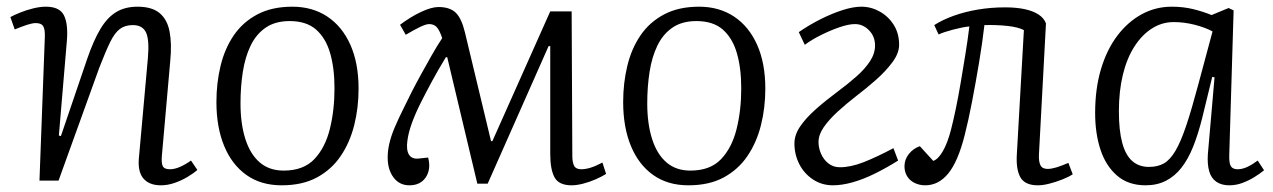

<svg xmlns="http://www.w3.org/2000/svg" viewBox="-20 -540 3806 574"><path d="M570 -32Q559 -22 540.5 -11Q522 0 501.5 7Q481 14 461 14Q427 14 409.5 -5.5Q392 -25 395 -65L422 -365Q427 -421 416.5 -443Q406 -465 377 -465Q354 -465 338.5 -453.5Q323 -442 309.5 -414.5Q296 -387 277 -338L155 0H98L114 -429Q115 -451 109.5 -461Q104 -471 87 -471Q77 -471 61.5 -466Q46 -461 24 -452L11 -489Q22 -495 40.5 -502.5Q59 -510 79.5 -515Q100 -520 117 -520Q158 -520 171 -494.5Q184 -469 180 -419L156 -135L162 -133L241 -365Q260 -420 280.5 -454Q301 -488 327.5 -504Q354 -520 391 -520Q434 -520 457 -501Q480 -482 487 -445.5Q494 -409 489 -358L464 -75Q462 -53 466.5 -43.5Q471 -34 488 -34Q502 -34 518 -41Q534 -48 551 -60Z M822 14Q760 14 716.5 -17Q673 -48 650 -104Q627 -160 627 -235Q627 -292 639.5 -343.5Q652 -395 679 -434.5Q706 -474 749.5 -497Q793 -520 854 -520Q914 -520 958.5 -490.5Q1003 -461 1027.5 -406Q1052 -351 1052 -275Q1052 -218 1039 -166Q1026 -114 998.5 -73.5Q971 -33 927.5 -9.5Q884 14 822 14ZM828 -30Q887 -30 919.5 -64Q952 -98 966 -154Q980 -210 980 -276Q980 -336 967 -381Q954 -426 925 -451.5Q896 -477 846 -477Q803 -477 774.5 -457.5Q746 -438 729.5 -404Q713 -370 706 -325.5Q699 -281 699 -231Q699 -170 713.5 -124.5Q728 -79 756.5 -54.5Q785 -30 828 -30Z M1438 9H1407L1317 -369H1313Q1291 -333 1272 -298Q1253 -263 1237 -231Q1221 -199 1211 -171Q1201 -143 1198 -120Q1194 -92 1202.5 -78Q1211 -64 1231 -66L1260 -69Q1269 -34 1253 -10Q1237 14 1204 14Q1174 14 1156.5 -9.5Q1139 -33 1139 -69Q1139 -89 1144 -111Q1149 -133 1160 -159Q1171 -185 1188 -219Q1198 -240 1211 -265.5Q1224 -291 1239.5 -319Q1255 -347 1270.5 -374.5Q1286 -402 1302 -426Q1294 -450 1285.5 -459Q1277 -468 1263 -468Q1254 -468 1237 -460Q1220 -452 1193 -436L1176 -466Q1208 -490 1239 -504.5Q1270 -519 1291 -519Q1325 -519 1342.5 -502Q1360 -485 1370 -443L1448 -118H1452L1625 -506H1689L1691 -75Q1691 -54 1696.5 -44Q1702 -34 1718 -34Q1730 -34 1745 -38.5Q1760 -43 1781 -54L1792 -20Q1779 -12 1761 -4Q1743 4 1723.5 9Q1704 14 1689 14Q1651 14 1638 -9.5Q1625 -33 1625 -80V-402H1620Z M2038 14Q1976 14 1932.5 -17Q1889 -48 1866 -104Q1843 -160 1843 -235Q1843 -292 1855.5 -343.5Q1868 -395 1895 -434.5Q1922 -474 1965.5 -497Q2009 -520 2070 -520Q2130 -520 2174.5 -490.5Q2219 -461 2243.5 -406Q2268 -351 2268 -275Q2268 -218 2255 -166Q2242 -114 2214.5 -73.5Q2187 -33 2143.5 -9.5Q2100 14 2038 14ZM2044 -30Q2103 -30 2135.5 -64Q2168 -98 2182 -154Q2196 -210 2196 -276Q2196 -336 2183 -381Q2170 -426 2141 -451.5Q2112 -477 2062 -477Q2019 -477 1990.5 -457.5Q1962 -438 1945.5 -404Q1929 -370 1922 -325.5Q1915 -281 1915 -231Q1915 -170 1929.5 -124.5Q1944 -79 1972.5 -54.5Q2001 -30 2044 -30Z M2368 -444Q2400 -466 2434 -483Q2468 -500 2499.5 -510Q2531 -520 2555 -520Q2584 -520 2610 -505.5Q2636 -491 2652 -465.5Q2668 -440 2668 -406Q2668 -381 2648 -354Q2628 -327 2598.5 -301Q2569 -275 2540 -253Q2509 -229 2483.5 -205.5Q2458 -182 2442.5 -159.5Q2427 -137 2427 -115Q2427 -98 2434.5 -80.5Q2442 -63 2456.5 -51.5Q2471 -40 2491 -40Q2523 -40 2561.5 -55Q2600 -70 2651 -97L2665 -60Q2630 -38 2595.5 -21Q2561 -4 2529 5Q2497 14 2470 14Q2437 14 2410.5 -3.5Q2384 -21 2369.5 -49.5Q2355 -78 2355 -111Q2355 -137 2372.5 -162.5Q2390 -188 2419.5 -214Q2449 -240 2484 -266Q2515 -289 2540.5 -311.5Q2566 -334 2581 -357Q2596 -380 2596 -404Q2596 -431 2578 -449.5Q2560 -468 2536 -468Q2517 -468 2489.5 -458.5Q2462 -449 2434 -435Q2406 -421 2386 -406Z M2773 -465Q2798 -481 2831.5 -493Q2865 -505 2904 -511.5Q2943 -518 2985 -518Q3019 -518 3044 -512.5Q3069 -507 3085 -496.5Q3101 -486 3107 -470L3086 -78Q3085 -57 3090.5 -46Q3096 -35 3112 -35Q3123 -35 3138 -39.5Q3153 -44 3174 -53L3187 -19Q3175 -11 3156 -3.5Q3137 4 3117.5 9Q3098 14 3083 14Q3044 14 3030.5 -10Q3017 -34 3020 -80L3041 -450Q3024 -459 2991.5 -462.5Q2959 -466 2923 -465Q2917 -413 2907 -353Q2897 -293 2886 -236Q2875 -179 2864 -136Q2844 -57 2815 -21.5Q2786 14 2746 14Q2729 14 2714.5 7Q2700 0 2692 -13Q2684 -26 2684 -43Q2684 -63 2697 -79.5Q2710 -96 2730 -103L2770 -59Q2785 -64 2799 -88.5Q2813 -113 2823 -152Q2830 -179 2837.5 -215Q2845 -251 2852 -292.5Q2859 -334 2866 -377Q2873 -420 2878 -461Q2858 -459 2829.5 -451.5Q2801 -444 2786 -437Z M3655 -78Q3654 -53 3659.5 -43.5Q3665 -34 3680 -34Q3694 -34 3709 -41Q3724 -48 3740 -60L3759 -31Q3747 -21 3730 -10.5Q3713 0 3694 7Q3675 14 3655 14Q3632 14 3616.5 3.5Q3601 -7 3595 -28Q3589 -49 3591 -79L3611 -309L3604 -310L3574 -187Q3562 -139 3547 -101.5Q3532 -64 3512 -38.5Q3492 -13 3465.5 0.5Q3439 14 3405 14Q3353 14 3319.5 -15Q3286 -44 3270 -92.5Q3254 -141 3254 -202Q3254 -275 3271.5 -333.5Q3289 -392 3320.5 -433.5Q3352 -475 3393.5 -497.5Q3435 -520 3483 -520Q3518 -520 3548 -512.5Q3578 -505 3602 -495L3653 -516L3668 -509ZM3415 -41Q3441 -41 3459.5 -51.5Q3478 -62 3494 -89Q3510 -116 3526 -163.5Q3542 -211 3562 -286L3605 -446Q3583 -458 3551.5 -466Q3520 -474 3489 -474Q3454 -474 3424 -455Q3394 -436 3371.5 -401Q3349 -366 3337 -317Q3325 -268 3325 -207Q3325 -150 3335 -113Q3345 -76 3365 -58.5Q3385 -41 3415 -41Z"/></svg>

Font: Literata 24pt Light
Style: Italic
Weight: 300
Italic angle: -2°
Designer: Latin by Veronika Burian and Jose Scaglione. Greek by Irene Vlachou. Cyrillic by Vera Evstafieva
Foundry: TypeTogether
Version: Version 3.103;gftools[0.9.29]